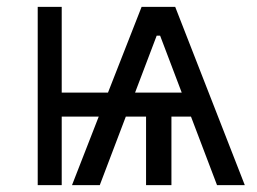

<svg xmlns="http://www.w3.org/2000/svg" viewBox="-20 -540 749 560"><path d="M90 0H160V-200H268L190 0H271L347 -200H406V0H480V-200H537L613 0H694L491 -520H393L295 -270H160V-520H90ZM374 -270 437 -436H447L510 -270Z"/></svg>

Font: Fixel Text Regular
Style: Regular
Weight: 400
Width: 4
Designer: AlfaBravo + MacPaw
Foundry: Kyrylo Tkachov, Marchela Mozhyna, Serhii Makarenko, Maria Weinstein, Zakhar Kryvoshyya
Version: Version 1.211